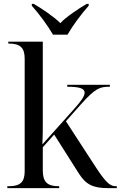

<svg xmlns="http://www.w3.org/2000/svg" viewBox="-20 -976 626 996"><path d="M255 -796H330C356 -841 401 -903 440 -946V-956H430C392 -934 322 -888 293 -856C262 -888 193 -934 155 -956H145V-946C184 -903 229 -841 255 -796ZM18 0H287V-10H284C225 -10 202 -33 202 -92V-212L261 -278L389 -76C426 -18 463 0 542 0H586V-10H583C557 -10 537 -16 476 -110L322 -347L400 -435C477 -521 499 -526 550 -526V-536H329V-526C390 -526 419 -518 419 -495C419 -478 402 -453 370 -417L200 -227C202 -267 202 -306 202 -346V-760H23V-750H26C85 -750 108 -728 108 -672V-87C108 -32 85 -10 26 -10H18Z"/></svg>

Font: Noto Serif Display
Style: Regular
Weight: 400
Designer: Monotype Design Team
Foundry: Monotype Imaging Inc.
Version: Version 2.009